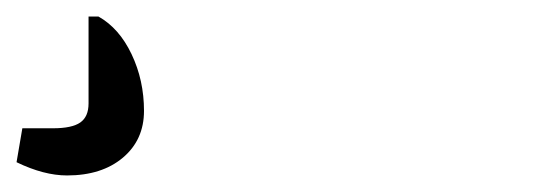

<svg xmlns="http://www.w3.org/2000/svg" viewBox="-24 -41 644 232"><path d="M-4 155 3 114H40Q63 114 73 107Q83 100 83 84V-21H95Q120 -7 135 24.5Q150 56 150 93Q150 128 124.5 149.5Q99 171 57 171Q29 171 -4 155Z"/></svg>

Font: Changa Light
Style: Regular
Weight: 300
Designer: Eduardo Rodriguez Tunni
Foundry: Eduardo Rodriguez Tunni
Version: Version 2.002; ttfautohint (v1.5) -l 8 -r 50 -G 110 -x 14 -H